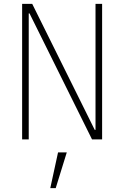

<svg xmlns="http://www.w3.org/2000/svg" viewBox="-20 -718 640 989"><path d="M132 -649H128V0H94V-698H146L468 -49H472V-698H506V0H454ZM279 67H324L267 251H239Z"/></svg>

Font: IBM Plex Mono ExtraLight
Style: Regular
Weight: 200
Monospace: yes
Designer: Mike Abbink, Paul van der Laan, Pieter van Rosmalen
Foundry: Bold Monday
Version: Version 2.3